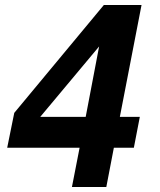

<svg xmlns="http://www.w3.org/2000/svg" viewBox="-20 -749 642 769"><path d="M298.8 -157.2H8.8L37.1 -296.9L396 -729H546.9L460 -280.8H540L516.1 -157.2H436L405.8 0H268.1ZM323.2 -280.8 377 -563 141.1 -280.8Z"/></svg>

Font: Hack
Style: Bold Italic
Weight: 700
Italic angle: -11°
Monospace: yes
Designer: Christopher Simpkins
Foundry: Christopher Simpkins
Version: Version 2.017; ttfautohint (v1.4.1) -l 4 -r 80 -G 350 -x 0 -